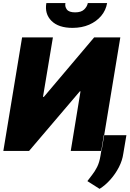

<svg xmlns="http://www.w3.org/2000/svg" viewBox="-20 -967 830 1230"><path d="M121.5 -727.3 1.4 0H166.2L491.6 -382.1H495.8L433.2 0H630.7L750.8 -727.3H583.1L261.1 -346.6H255.4L318.9 -727.3ZM542.6 -947.4H666.2Q658.4 -901.3 628.4 -865.4Q598.4 -829.5 551.3 -808.9Q504.3 -788.4 444.6 -788.4Q354.8 -788.4 309.8 -833.3Q264.9 -878.2 277 -947.4H399.1Q394.5 -925.1 408.2 -906.4Q421.9 -887.8 461.6 -887.8Q499.6 -887.8 518.8 -905.9Q538 -924 542.6 -947.4ZM789.8 -100.9 769.9 17Q763.8 61.1 741.5 104.4Q719.1 147.7 686.8 183.9Q654.5 220.2 617.9 242.9L539.8 193.2Q553.6 174 570.5 152.9Q587.4 131.7 602.1 102.8Q616.8 73.9 623.6 31.2L644.9 -100.9Z"/></svg>

Font: Inter UI Black
Style: Italic
Weight: 900
Italic angle: -9.39999°
Designer: Rasmus Andersson
Foundry: rsms
Version: 3.2;8d6f07862